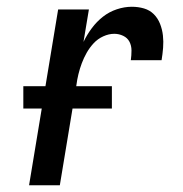

<svg xmlns="http://www.w3.org/2000/svg" viewBox="-20 -548 540 568"><path d="M66 0 152 -520H243L227 -424Q237 -445 251.5 -464.5Q266 -484 284.5 -498.5Q303 -513 325.5 -520.5Q348 -528 370 -528Q389 -528 406 -523Q423 -518 435 -506Q447 -494 453.5 -477.5Q460 -461 462 -443Q464 -425 462.5 -406.5Q461 -388 458 -370H367Q369 -384 369 -398.5Q369 -413 363 -424.5Q357 -436 344.5 -442Q332 -448 318 -448Q302 -448 285.5 -440.5Q269 -433 257 -420Q245 -407 236.5 -392Q228 -377 222 -361Q216 -345 212 -328.5Q208 -312 206 -296L157 0ZM49 -227V-293H311V-227Z"/></svg>

Font: Iosevka SS04 Medium
Style: Italic
Weight: 500
Italic angle: -9°
Monospace: yes
Designer: Belleve Invis
Foundry: Belleve Invis
Version: Version 19.0.0; ttfautohint (v1.8.4)